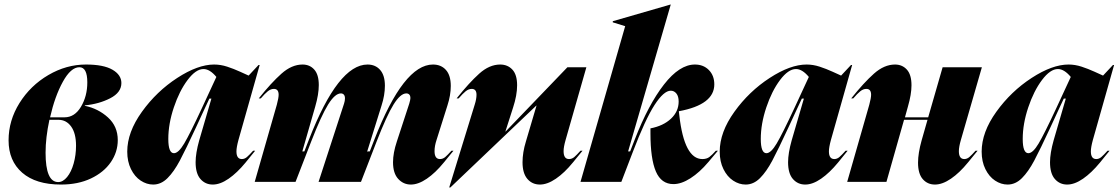

<svg xmlns="http://www.w3.org/2000/svg" viewBox="-20 -806 4958 851"><path d="M361 -520Q439 -520 478.5 -497Q518 -474 518 -438Q518 -396 468.5 -370.5Q419 -345 356 -339V-337Q415 -325 458.5 -285.5Q502 -246 502 -185Q502 -132 471 -87Q440 -42 383 -15Q326 12 250 12Q139 12 78.5 -40.5Q18 -93 18 -184Q18 -272 66.5 -349.5Q115 -427 194.5 -473.5Q274 -520 361 -520ZM238 1Q259 1 277.5 -21.5Q296 -44 306.5 -81.5Q317 -119 317 -160Q317 -215 295.5 -245Q274 -275 239 -275H199Q182 -196 182 -129Q182 1 238 1ZM266 -286Q311 -286 339 -333Q367 -380 367 -441Q367 -508 332 -508Q294 -508 258.5 -443.5Q223 -379 202 -286Z M875 -327 939 -465Q910 -500 882 -500Q848 -500 811.5 -451.5Q775 -403 750.5 -330Q726 -257 726 -190Q726 -127 751 -127Q771 -127 796.5 -170Q822 -213 875 -327ZM929 -520Q958 -520 987 -510.5Q1016 -501 1044.5 -488Q1073 -475 1082 -471L1126 -518H1131L1037 -186Q1028 -153 1028 -135Q1028 -101 1052 -101Q1064 -101 1074.5 -110Q1085 -119 1102 -138H1111Q1105 -130 1068 -85Q1031 -40 993.5 -14Q956 12 923 12Q890 12 868.5 -12.5Q847 -37 847 -87Q847 -127 863 -184L917 -369H908L886 -322Q852 -248 849 -242Q803 -143 777 -94Q751 -45 722.5 -16.5Q694 12 659 12Q630 12 603.5 -5.5Q577 -23 560.5 -56.5Q544 -90 544 -134Q544 -220 609 -310.5Q674 -401 765.5 -460.5Q857 -520 929 -520Z M1215 -386Q1215 -412 1194 -412Q1180 -412 1167 -401.5Q1154 -391 1136 -370H1127Q1182 -439 1227.5 -479.5Q1273 -520 1321 -520Q1353 -520 1373 -497.5Q1393 -475 1393 -429Q1393 -388 1377 -333L1320 -135H1329L1350 -189Q1479 -520 1609 -520Q1644 -520 1665 -496Q1686 -472 1686 -426Q1686 -384 1671 -338L1607 -133L1610 -135H1619L1640 -189Q1769 -520 1899 -520Q1935 -520 1956.5 -496Q1978 -472 1978 -425Q1978 -384 1963 -338L1915 -186Q1906 -159 1906 -136Q1906 -101 1930 -101Q1943 -101 1953.5 -110Q1964 -119 1981 -138H1990Q1984 -131 1947 -85.5Q1910 -40 1872 -14Q1834 12 1801 12Q1768 12 1745 -13Q1722 -38 1722 -87Q1722 -128 1739 -179L1794 -347Q1799 -364 1799 -371Q1799 -382 1794 -387Q1789 -392 1781 -392Q1755 -392 1724.5 -343Q1694 -294 1649 -178L1580 0H1392L1505 -347Q1509 -359 1509 -370Q1509 -381 1504 -386.5Q1499 -392 1491 -392Q1465 -392 1434.5 -343Q1404 -294 1359 -178L1290 0H1109L1207 -342Q1215 -372 1215 -386Z M2197 -520Q2230 -520 2251 -497.5Q2272 -475 2272 -428Q2272 -384 2254 -329L2220 -223H2221L2495 -508H2579L2487 -186Q2478 -155 2478 -136Q2478 -101 2502 -101Q2515 -101 2525.5 -110Q2536 -119 2553 -138H2562Q2556 -131 2519 -85.5Q2482 -40 2444 -14Q2406 12 2373 12Q2339 12 2317.5 -13Q2296 -38 2296 -87Q2296 -130 2311 -179L2358 -338H2357L1976 25H1971L2084 -342Q2092 -367 2092 -386Q2092 -412 2071 -412Q2057 -412 2044 -401.5Q2031 -391 2013 -370H2004Q2059 -439 2104 -479.5Q2149 -520 2197 -520Z M2751 -690 2696 -707V-712L2952 -786H2953L2764 -135H2773L2794 -189Q2854 -343 2923 -431.5Q2992 -520 3060 -520Q3098 -520 3122 -495.5Q3146 -471 3146 -432Q3146 -342 2989 -313V-311L2991 -294Q3013 -101 3093 -101Q3112 -101 3124 -110Q3136 -119 3153 -138H3162Q3157 -132 3119 -87Q3081 -42 3040.5 -16Q3000 10 2965 10Q2911 10 2887 -46Q2863 -102 2863 -215V-237Q2920 -248 2954 -280Q2988 -312 2988 -356Q2988 -379 2978 -391.5Q2968 -404 2953 -404Q2922 -404 2881 -340.5Q2840 -277 2785 -133L2734 0H2553Z M3501 -327 3565 -465Q3536 -500 3508 -500Q3474 -500 3437.5 -451.5Q3401 -403 3376.5 -330Q3352 -257 3352 -190Q3352 -127 3377 -127Q3397 -127 3422.5 -170Q3448 -213 3501 -327ZM3555 -520Q3584 -520 3613 -510.5Q3642 -501 3670.5 -488Q3699 -475 3708 -471L3752 -518H3757L3663 -186Q3654 -153 3654 -135Q3654 -101 3678 -101Q3690 -101 3700.5 -110Q3711 -119 3728 -138H3737Q3731 -130 3694 -85Q3657 -40 3619.5 -14Q3582 12 3549 12Q3516 12 3494.5 -12.5Q3473 -37 3473 -87Q3473 -127 3489 -184L3543 -369H3534L3512 -322Q3478 -248 3475 -242Q3429 -143 3403 -94Q3377 -45 3348.5 -16.5Q3320 12 3285 12Q3256 12 3229.5 -5.5Q3203 -23 3186.5 -56.5Q3170 -90 3170 -134Q3170 -220 3235 -310.5Q3300 -401 3391.5 -460.5Q3483 -520 3555 -520Z M3841 -386Q3841 -412 3820 -412Q3806 -412 3793 -401.5Q3780 -391 3762 -370H3753Q3808 -439 3853.5 -479.5Q3899 -520 3947 -520Q3979 -520 3999.5 -497.5Q4020 -475 4020 -428Q4020 -388 4004 -333L3991 -286H4094L4158 -508H4332L4239 -186Q4230 -155 4230 -136Q4230 -101 4254 -101Q4266 -101 4276.5 -110Q4287 -119 4304 -138H4313Q4307 -131 4270 -85.5Q4233 -40 4195 -14Q4157 12 4124 12Q4091 12 4070 -12Q4049 -36 4049 -85Q4049 -127 4065 -184L4091 -275H3987L3909 0H3735L3833 -342Q3841 -372 3841 -386Z M4662 -327 4726 -465Q4697 -500 4669 -500Q4635 -500 4598.5 -451.5Q4562 -403 4537.5 -330Q4513 -257 4513 -190Q4513 -127 4538 -127Q4558 -127 4583.5 -170Q4609 -213 4662 -327ZM4716 -520Q4745 -520 4774 -510.5Q4803 -501 4831.5 -488Q4860 -475 4869 -471L4913 -518H4918L4824 -186Q4815 -153 4815 -135Q4815 -101 4839 -101Q4851 -101 4861.5 -110Q4872 -119 4889 -138H4898Q4892 -130 4855 -85Q4818 -40 4780.5 -14Q4743 12 4710 12Q4677 12 4655.5 -12.5Q4634 -37 4634 -87Q4634 -127 4650 -184L4704 -369H4695L4673 -322Q4639 -248 4636 -242Q4590 -143 4564 -94Q4538 -45 4509.5 -16.5Q4481 12 4446 12Q4417 12 4390.5 -5.5Q4364 -23 4347.5 -56.5Q4331 -90 4331 -134Q4331 -220 4396 -310.5Q4461 -401 4552.5 -460.5Q4644 -520 4716 -520Z"/></svg>

Font: Nyght Serif Dark Italic
Style: Regular
Weight: 800
Italic angle: -16°
Designer: Maksym Kobuzan
Version: Version 0.400